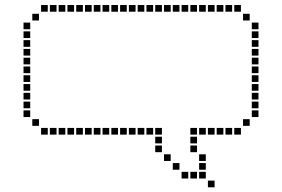

<svg xmlns="http://www.w3.org/2000/svg" viewBox="-20 -659 1147 781"><path d="M852.9 75.7H825.7V102.9H852.9ZM817.1 -31.4H790V-4.3H817.1ZM817.1 4.3H790V31.4H817.1ZM817.1 40H790V67.1H817.1ZM781.4 40H754.3V67.1H781.4ZM745.7 40H718.6V67.1H745.7ZM710 4.3H682.9V31.4H710ZM674.3 -31.4H647.1V-4.3H674.3ZM638.6 -67.1H611.4V-40H638.6ZM638.6 -102.9H611.4V-75.7H638.6ZM638.6 -138.6H611.4V-111.4H638.6ZM781.4 -67.1H754.3V-40H781.4ZM781.4 -102.9H754.3V-75.7H781.4ZM781.4 -138.6H754.3V-111.4H781.4ZM817.1 -138.6H790V-111.4H817.1ZM852.9 -138.6H825.7V-111.4H852.9ZM888.6 -138.6H861.4V-111.4H888.6ZM924.3 -138.6H897.1V-111.4H924.3ZM960 -138.6H932.9V-111.4H960ZM995.7 -174.3H968.6V-147.1H995.7ZM1031.4 -210H1004.3V-182.9H1031.4ZM1031.4 -245.7H1004.3V-218.6H1031.4ZM1031.4 -281.4H1004.3V-254.3H1031.4ZM1031.4 -317.1H1004.3V-290H1031.4ZM1031.4 -388.6H1004.3V-361.4H1031.4ZM1031.4 -567.1H1004.3V-540H1031.4ZM1031.4 -352.9H1004.3V-325.7H1031.4ZM995.7 -602.9H968.6V-575.7H995.7ZM960 -638.6H932.9V-611.4H960ZM924.3 -638.6H897.1V-611.4H924.3ZM888.6 -638.6H861.4V-611.4H888.6ZM817.1 -638.6H790V-611.4H817.1ZM781.4 -638.6H754.3V-611.4H781.4ZM745.7 -638.6H718.6V-611.4H745.7ZM710 -638.6H682.9V-611.4H710ZM674.3 -638.6H647.1V-611.4H674.3ZM638.6 -638.6H611.4V-611.4H638.6ZM852.9 -638.6H825.7V-611.4H852.9ZM602.9 -138.6H575.7V-111.4H602.9ZM567.1 -138.6H540V-111.4H567.1ZM531.4 -138.6H504.3V-111.4H531.4ZM460 -138.6H432.9V-111.4H460ZM424.3 -138.6H397.1V-111.4H424.3ZM388.6 -138.6H361.4V-111.4H388.6ZM352.9 -138.6H325.7V-111.4H352.9ZM317.1 -138.6H290V-111.4H317.1ZM281.4 -138.6H254.3V-111.4H281.4ZM245.7 -138.6H218.6V-111.4H245.7ZM495.7 -138.6H468.6V-111.4H495.7ZM210 -138.6H182.9V-111.4H210ZM174.3 -138.6H147.1V-111.4H174.3ZM102.9 -210H75.7V-182.9H102.9ZM102.9 -245.7H75.7V-218.6H102.9ZM102.9 -317.1H75.7V-290H102.9ZM102.9 -281.4H75.7V-254.3H102.9ZM102.9 -352.9H75.7V-325.7H102.9ZM102.9 -388.6H75.7V-361.4H102.9ZM102.9 -567.1H75.7V-540H102.9ZM138.6 -602.9H111.4V-575.7H138.6ZM174.3 -638.6H147.1V-611.4H174.3ZM210 -638.6H182.9V-611.4H210ZM245.7 -638.6H218.6V-611.4H245.7ZM281.4 -638.6H254.3V-611.4H281.4ZM317.1 -638.6H290V-611.4H317.1ZM352.9 -638.6H325.7V-611.4H352.9ZM388.6 -638.6H361.4V-611.4H388.6ZM424.3 -638.6H397.1V-611.4H424.3ZM460 -638.6H432.9V-611.4H460ZM495.7 -638.6H468.6V-611.4H495.7ZM531.4 -638.6H504.3V-611.4H531.4ZM567.1 -638.6H540V-611.4H567.1ZM602.9 -638.6H575.7V-611.4H602.9ZM102.9 -531.4H75.7V-504.3H102.9ZM102.9 -495.7H75.7V-468.6H102.9ZM102.9 -460H75.7V-432.9H102.9ZM102.9 -424.3H75.7V-397.1H102.9ZM1031.4 -531.4H1004.3V-504.3H1031.4ZM1031.4 -495.7H1004.3V-468.6H1031.4ZM1031.4 -460H1004.3V-432.9H1031.4ZM1031.4 -424.3H1004.3V-397.1H1031.4ZM111.4 -174.3V-147.1H138.6V-174.3Z"/></svg>

Font: Gossip Icons Med Square
Style: Regular
Weight: 400
Designer: Deborah Khodanovich
Version: Version 1.001;Glyphs 3.3.1 (3343)